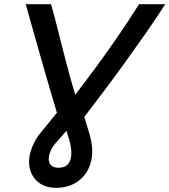

<svg xmlns="http://www.w3.org/2000/svg" viewBox="-20 -713 810 918"><path d="M248 185Q189 185 154 150Q119 115 119 60Q119 38 125.5 14.5Q132 -9 144.5 -33.5Q157 -58 175 -79L252 -174Q226 -261 201.5 -345.5Q177 -430 153 -515.5Q129 -601 103 -693H224Q241 -633 254.5 -579Q268 -525 281.5 -472Q295 -419 309 -367Q323 -315 340 -260Q385 -319 433.5 -384.5Q482 -450 535 -526.5Q588 -603 645 -693H770Q724 -621 674.5 -550.5Q625 -480 576 -412Q527 -344 478 -279Q429 -214 383 -154L408 -72Q414 -51 417.5 -29.5Q421 -8 421 11Q421 59 400.5 98.5Q380 138 341 161.5Q302 185 248 185ZM259 89Q283 89 296.5 79.5Q310 70 315.5 54Q321 38 321 19Q321 5 319 -9Q317 -23 313 -37L298 -88L247 -30Q236 -18 228.5 -4.5Q221 9 217 21.5Q213 34 213 47Q213 66 224.5 77.5Q236 89 259 89Z"/></svg>

Font: Ubuntu Sans SemiBold
Style: Italic
Weight: 600
Italic angle: -13.5°
Designer: Dalton Maag Ltd
Foundry: Dalton Maag Ltd
Version: Version 1.006